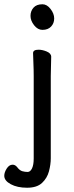

<svg xmlns="http://www.w3.org/2000/svg" viewBox="-25 -718 346 900"><path d="M174 -698Q195 -698 212 -676Q229 -654 229 -631.5Q229 -609 214.5 -593.5Q200 -578 174 -578Q152 -578 135 -599.5Q118 -621 118 -643.5Q118 -666 132 -682Q146 -698 174 -698ZM133 25V-361Q133 -391 131.5 -424.5Q130 -458 130 -469Q130 -485 156 -485Q173 -485 193 -477Q215 -468 215 -452Q215 -444 214 -408Q213 -372 213 -361V24Q213 53 204.5 85Q196 117 172 139.5Q148 162 102 162Q56 162 25.5 145.5Q-5 129 -5 106Q-5 90 6.5 72Q18 54 34 54Q46 54 55 65Q67 81 79.5 84.5Q92 88 104.5 88Q117 88 125 71.5Q133 55 133 25Z"/></svg>

Font: Moon Stars Kai
Style: Bold
Weight: 700
Designer: GuiWonder
Version: Version 1.101